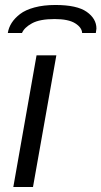

<svg xmlns="http://www.w3.org/2000/svg" viewBox="-20 -747 405 767"><path d="M201.2 -727.1Q287.6 -727.1 326.4 -699.7Q365.2 -672.4 365.2 -632.8Q365.2 -629.9 362.8 -615.2H308.1Q307.1 -637.2 280 -654.1Q252.9 -670.9 198.2 -670.9Q138.7 -670.9 107.7 -653.8Q76.7 -636.7 67.9 -615.2H11.2Q14.6 -636.7 26.6 -655.5Q38.6 -674.3 60.1 -690.9Q81.5 -707.5 117.9 -717.3Q154.3 -727.1 201.2 -727.1ZM33.2 0 126 -525.9H205.1L111.8 0Z"/></svg>

Font: Archivo Expanded Light
Style: Italic
Weight: 300
Width: 7
Italic angle: -10°
Designer: Hector Gatti
Foundry: Omnibus-Type
Version: Version 2.001